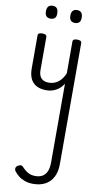

<svg xmlns="http://www.w3.org/2000/svg" viewBox="-168 -858 951 1849"><g transform="rotate(10 307.5 66.0)"><path d="M269 17Q211 17 172 -3.5Q133 -24 113.5 -64.5Q94 -105 94 -166V-489Q94 -502 104.5 -508.5Q115 -515 136 -515Q158 -515 169 -508.5Q180 -502 180 -489V-166Q180 -131 191 -107Q202 -83 224.5 -71Q247 -59 280 -59Q308 -59 332 -68Q356 -77 375.5 -93Q395 -109 410 -131Q425 -153 435 -178V-489Q435 -502 445.5 -508.5Q456 -515 478 -515Q499 -515 510 -508.5Q521 -502 521 -489V695Q521 771 493.5 823Q466 875 416.5 901Q367 927 300 927Q255 927 219 914.5Q183 902 156.5 881Q130 860 113 837Q103 823 105.5 806.5Q108 790 129 779Q147 770 157.5 771.5Q168 773 180 787Q210 819 239.5 834Q269 849 309 849Q348 849 376 833Q404 817 419.5 782.5Q435 748 435 693V-76Q422 -55 404.5 -37.5Q387 -20 365.5 -8Q344 4 320 10.5Q296 17 269 17ZM189 -669Q161 -669 147 -684.5Q133 -700 133 -731Q133 -763 147 -779Q161 -795 189 -795Q217 -795 230.5 -779Q244 -763 244 -731Q246 -700 231.5 -684.5Q217 -669 189 -669ZM428 -669Q400 -669 386 -684.5Q372 -700 372 -731Q372 -763 386 -779Q400 -795 428 -795Q455 -795 469 -779Q483 -763 483 -731Q484 -700 469.5 -684.5Q455 -669 428 -669Z"/></g></svg>

Font: Playwrite FR Trad
Style: Regular
Weight: 400
Designer: Veronika Burian, José Scaglione
Foundry: TypeTogether
Version: Version 1.000